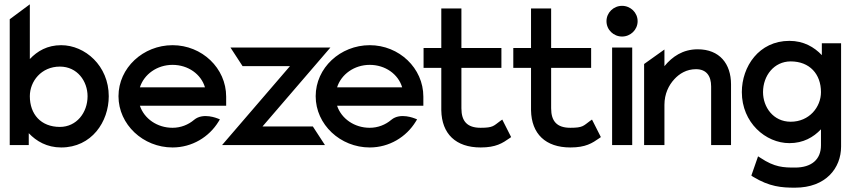

<svg xmlns="http://www.w3.org/2000/svg" viewBox="-20 -671 3940 888"><path d="M25 0H113V-55C148 -18 197 11 263 11C404 11 483 -108 483 -226C483 -367 373 -462 263 -462C199 -462 153 -435 118 -398V-651L25 -582ZM118 -226C118 -295 171 -363 257 -363C338 -363 385 -295 385 -226C385 -150 334 -84 257 -84C169 -84 118 -143 118 -226Z M528 -226C528 -95 642 11 778 11C868 11 947 -37 991 -109L997 -119L987 -123C986 -123 920 -152 878 -117C851 -94 816 -80 778 -80C707 -80 647 -122 627 -182H1026V-224C1026 -356 914 -462 778 -462C642 -462 528 -357 528 -226ZM627 -267C646 -327 706 -371 778 -371C850 -371 910 -328 928 -267Z M1007 0H1483L1427 -86H1194L1508 -451H1046L1102 -365H1321Z M1440 -226C1440 -95 1554 11 1690 11C1780 11 1859 -37 1903 -109L1909 -119L1899 -123C1898 -123 1832 -152 1790 -117C1763 -94 1728 -80 1690 -80C1619 -80 1559 -122 1539 -182H1938V-224C1938 -356 1826 -462 1690 -462C1554 -462 1440 -357 1440 -226ZM1539 -267C1558 -327 1618 -371 1690 -371C1762 -371 1822 -328 1840 -267Z M1939 -357H2021V-161C2023 -52 2088 11 2203 11C2274 11 2304 -9 2337 -32L2344 -37L2303 -118L2293 -111C2263 -89 2261 -80 2203 -80C2141 -80 2114 -110 2114 -170V-357H2299V-449H2114V-632H2021V-449H1939Z M2354 -357H2436V-161C2438 -52 2503 11 2618 11C2689 11 2719 -9 2752 -32L2759 -37L2718 -118L2708 -111C2678 -89 2676 -80 2618 -80C2556 -80 2529 -110 2529 -170V-357H2714V-449H2529V-632H2436V-449H2354Z M2785 -573C2785 -533 2818 -502 2857 -502C2896 -502 2929 -533 2929 -573C2929 -613 2896 -644 2857 -644C2818 -644 2785 -613 2785 -573ZM2811 0H2904V-451H2811Z M2959 0H3053V-186C3053 -237 3073 -277 3099 -305C3122 -330 3155 -351 3199 -351C3247 -351 3269 -320 3269 -271V0H3361V-281C3361 -376 3308 -443 3207 -443C3138 -443 3089 -409 3053 -365V-442L2959 -375Z M3411 -245C3411 -104 3521 -9 3631 -9C3695 -9 3742 -36 3777 -73V1C3777 67 3733 104 3657 104C3604 104 3563 103 3497 59L3486 52L3455 141L3462 146C3539 193 3595 197 3657 197C3800 197 3870 106 3870 7V-471H3781V-416C3746 -453 3697 -482 3631 -482C3490 -482 3411 -363 3411 -245ZM3509 -245C3509 -321 3560 -387 3637 -387C3725 -387 3777 -328 3777 -245C3777 -176 3723 -108 3637 -108C3556 -108 3509 -176 3509 -245Z"/></svg>

Font: Charger Pro
Style: ExBd
Weight: 400
Designer: Jasper
Foundry: Cannot Into Space Fonts
Version: Version 1.09